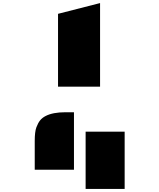

<svg xmlns="http://www.w3.org/2000/svg" viewBox="-20 -978 1035 1247"><path d="M356.9 -888.2 629.9 -958V-415H356.9ZM205.6 -62Q205.6 -122.6 216.3 -151.1Q227.1 -179.7 240.7 -196.5Q254.4 -213.4 276.4 -224.6Q323.2 -249 404.8 -249H460.4V124.5H205.6ZM789.6 -123V249H536.1V-123Z"/></svg>

Font: Plaster
Style: Regular
Weight: 400
Designer: Eben Sorkin
Foundry: Eben Sorkin
Version: Version 1.007